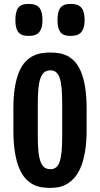

<svg xmlns="http://www.w3.org/2000/svg" viewBox="-20 -947 508 975"><path d="M234.9 7.3C247.9 7.3 261.5 6.1 275.6 3.7C289.8 1.2 303.7 -3.7 317.4 -11.2C331.1 -18.7 344.1 -29.2 356.4 -42.7C368.8 -56.2 379.7 -73.9 389.2 -95.7C398.6 -117.5 406.1 -144.2 411.6 -175.8C417.2 -207.4 419.9 -245 419.9 -288.6V-394C419.9 -438 417.2 -475.7 411.9 -507.1C406.5 -538.5 399.2 -564.8 389.9 -585.9C380.6 -607.1 369.9 -623.9 357.7 -636.5C345.5 -649 332.5 -658.4 318.8 -664.8C305.2 -671.1 291.2 -675.3 276.9 -677.2C262.5 -679.2 248.7 -680.2 235.4 -680.2C221.4 -680.2 207 -679.1 192.4 -677C177.7 -674.9 163.5 -670.5 149.7 -663.8C135.8 -657.1 122.7 -647.5 110.4 -635C98 -622.5 87.2 -605.6 77.9 -584.5C68.6 -563.3 61.3 -537.2 55.9 -506.1C50.5 -475 47.9 -437.7 47.9 -394V-288.6C47.9 -244.3 50.5 -206.2 55.7 -174.3C60.9 -142.4 68 -115.6 77.1 -93.8C86.3 -71.9 96.9 -54.4 109.1 -41C121.3 -27.7 134.4 -17.4 148.2 -10.3C162 -3.1 176.4 1.6 191.2 3.9C206 6.2 220.5 7.3 234.9 7.3ZM235.8 -87.9C224.1 -87.9 214.3 -90.7 206.3 -96.4C198.3 -102.1 191.7 -111.5 186.5 -124.5C181.3 -137.5 177.6 -154.7 175.3 -176C173 -197.3 171.9 -223.8 171.9 -255.4V-420.9C171.9 -452.5 173 -479 175.3 -500.5C177.6 -522 181.3 -539.3 186.5 -552.5C191.7 -565.7 198.3 -575.2 206.3 -581.1C214.3 -586.9 224.1 -589.8 235.8 -589.8C246.9 -589.8 256.3 -586.9 263.9 -581.1C271.6 -575.2 277.8 -565.7 282.5 -552.5C287.2 -539.3 290.6 -522 292.7 -500.5C294.8 -479 295.9 -452.5 295.9 -420.9V-255.4C295.9 -223.8 294.8 -197.3 292.7 -176C290.6 -154.7 287.2 -137.5 282.5 -124.5C277.8 -111.5 271.6 -102.1 263.9 -96.4C256.3 -90.7 246.9 -87.9 235.8 -87.9ZM338.4 -764.6C365.1 -764.6 383.6 -771.6 394 -785.4C404.5 -799.2 409.7 -818.7 409.7 -843.8C409.7 -872.4 404.5 -893.5 394 -907C383.6 -920.5 365.1 -927.2 338.4 -927.2C325.4 -927.2 314.6 -925.5 306.2 -922.1C297.7 -918.7 290.9 -913.5 285.9 -906.5C280.8 -899.5 277.3 -890.8 275.1 -880.4C273 -870 272 -857.7 272 -843.8C272 -817.4 276.7 -797.6 286.1 -784.4C295.6 -771.2 313 -764.6 338.4 -764.6ZM125 -764.6C151.7 -764.6 170.2 -771.6 180.4 -785.4C190.7 -799.2 195.8 -818.7 195.8 -843.8C195.8 -872.4 190.7 -893.5 180.4 -907C170.2 -920.5 151.7 -927.2 125 -927.2C112 -927.2 101.2 -925.5 92.5 -922.1C83.9 -918.7 77.1 -913.5 72 -906.5C67 -899.5 63.4 -890.8 61.3 -880.4C59.2 -870 58.1 -857.7 58.1 -843.8C58.1 -817.4 62.9 -797.6 72.5 -784.4C82.1 -771.2 99.6 -764.6 125 -764.6Z"/></svg>

Font: Fjalla One
Style: Regular
Weight: 400
Designer: Irina Smirnova
Foundry: Irina Smirnova
Version: Version 1.001